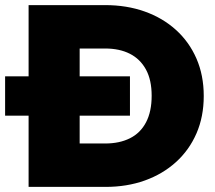

<svg xmlns="http://www.w3.org/2000/svg" viewBox="-20 -732 841 752"><path d="M0 -279V-433H489V-279ZM226 0V-170H392Q448 -170 489 -190.5Q530 -211 552 -253Q574 -295 574 -357Q574 -419 551.5 -460Q529 -501 488.5 -521.5Q448 -542 392 -542H216V-712H392Q476 -712 546.5 -687Q617 -662 669 -615Q721 -568 749.5 -502.5Q778 -437 778 -356Q778 -275 749.5 -209.5Q721 -144 669 -97Q617 -50 547 -25Q477 0 394 0ZM92 0V-712H292V0Z"/></svg>

Font: Outfit Thin Black
Style: Regular
Weight: 900
Version: Version 1.100;gftools[0.9.27]